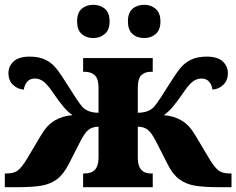

<svg xmlns="http://www.w3.org/2000/svg" viewBox="-24 -777 981 797"><path d="M-4 -57H4Q33 -57 49.5 -69Q66 -81 90 -121L146 -215Q171 -258 203.5 -277Q236 -296 277 -299Q259 -311 241.5 -331.5Q224 -352 199 -388Q175 -424 158 -437.5Q141 -451 121 -451Q101 -451 89.5 -438.5Q78 -426 75 -405Q48 -407 29.5 -425.5Q11 -444 11 -473Q11 -502 32.5 -522Q54 -542 99 -542Q138 -542 164.5 -529Q191 -516 209.5 -493Q228 -470 254 -428Q275 -394 292 -368.5Q309 -343 319 -332Q342 -309 385 -309V-413Q385 -450 369.5 -464.5Q354 -479 328 -479H321V-536H610V-479H602Q577 -479 562.5 -464.5Q548 -450 548 -413V-309Q591 -309 614 -332Q624 -343 641 -368.5Q658 -394 679 -428Q705 -470 723.5 -493Q742 -516 768.5 -529Q795 -542 834 -542Q879 -542 900.5 -522Q922 -502 922 -473Q922 -444 903.5 -425.5Q885 -407 858 -405Q855 -426 843.5 -438.5Q832 -451 812 -451Q792 -451 775 -437.5Q758 -424 734 -388Q709 -352 691.5 -331.5Q674 -311 656 -299Q697 -296 729.5 -277Q762 -258 787 -215L843 -121Q867 -81 883.5 -69Q900 -57 929 -57H937V0H884Q821 0 784 -6.5Q747 -13 719.5 -33.5Q692 -54 671 -97L623 -191Q604 -228 588 -239.5Q572 -251 548 -251V-122Q548 -57 602 -57H610V0H321V-57H328Q385 -57 385 -122V-251Q361 -251 345 -239.5Q329 -228 310 -191L262 -97Q240 -54 213 -33.5Q186 -13 149 -6.5Q112 0 49 0H-4ZM296 -688Q296 -724 315 -740.5Q334 -757 363 -757Q392 -757 411.5 -740.5Q431 -724 431 -688Q431 -653 411 -636Q391 -619 363 -619Q334 -619 315 -636Q296 -653 296 -688ZM507 -688Q507 -724 526 -740.5Q545 -757 575 -757Q603 -757 622.5 -740Q642 -723 642 -688Q642 -653 622.5 -636Q603 -619 575 -619Q545 -619 526 -636Q507 -653 507 -688Z"/></svg>

Font: Noto Serif ExtraBold
Style: Regular
Weight: 800
Designer: Monotype Design Team
Foundry: Monotype Imaging Inc.
Version: Version 1.001